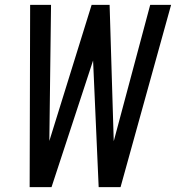

<svg xmlns="http://www.w3.org/2000/svg" viewBox="-20 -770 724 790"><path d="M598 -750 448 -189 431 -750H357L183 -190L190 -750H104L102 0H192L363 -521L386 0H476L684 -750Z"/></svg>

Font: Mohave
Style: Italic
Weight: 400
Italic angle: -8°
Designer: Gumpita Rahayu
Foundry: Tokotype
Version: Version 2.002;PS 002.002;hotconv 1.0.88;makeotf.lib2.5.64775